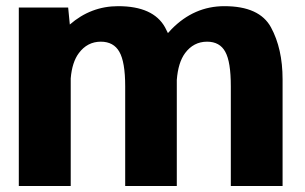

<svg xmlns="http://www.w3.org/2000/svg" viewBox="-20 -618 1014 638"><path d="M42.5 0H215V-357.5C218 -393.5 227 -421.5 242 -441.5C260.5 -466.5 285 -479.5 315 -479.5C343.5 -479.5 364 -468 376.5 -446C389.5 -423.5 396 -385.5 396 -331V0H567.5V-352.5C570.5 -391 579.5 -420.5 595 -441.5C613.5 -466.5 638 -479.5 668 -479.5C696.5 -479.5 716.5 -468 728.5 -446C741 -423.5 747 -385.5 747 -331V0H919V-354.5C919 -422.5 906 -480 880.5 -527C855 -574 803.5 -597.5 725.5 -597.5C658.5 -597.5 600 -572 550 -521C546 -516.5 542 -512 538 -508C535 -514.5 532 -520.5 528.5 -527C502.5 -574 450.5 -597.5 372.5 -597.5C312 -597.5 258.5 -577 212 -536.5L206.5 -593H42.5Z"/></svg>

Font: Anybody
Style: Bold
Weight: 700
Designer: Tyler Finck
Foundry: Etcetera Type Company
Version: Version 1.110